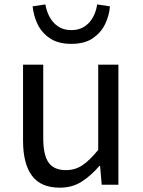

<svg xmlns="http://www.w3.org/2000/svg" viewBox="-20 -836 647 869"><path d="M250.7 13.4Q164.6 13.4 124.5 -40.9Q84.3 -95.1 84.3 -199.3V-543.4H175.7V-210.3Q175.7 -134.6 199.9 -100.3Q224.2 -66 278.3 -66Q319.9 -66 353 -88.1Q386 -110.1 424.5 -157.6V-543.4H515.9V0H440.4L432.9 -85.3H430.1Q392.1 -40.9 349.5 -13.7Q306.9 13.4 250.7 13.4ZM303 -637.5Q243.1 -637.5 205.8 -662.8Q168.5 -688 150 -726.8Q131.6 -765.7 127.7 -807.3L185.4 -816Q190 -787.1 203.8 -760.6Q217.5 -734.1 242.1 -716.9Q266.7 -699.7 303 -699.7Q339.7 -699.7 364.1 -716.9Q388.5 -734.1 402.2 -760.6Q416 -787.1 419.6 -816L477.6 -807.3Q474.4 -765.7 455.7 -726.8Q436.9 -688 399.9 -662.8Q362.9 -637.5 303 -637.5Z"/></svg>

Font: Shanggu Sans SC VF
Style: Regular
Weight: 250
Designer: GuiWonder
Version: Version 1.021